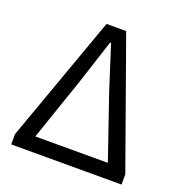

<svg xmlns="http://www.w3.org/2000/svg" viewBox="-131 -849 919 965"><g transform="rotate(20 328.5 -366.5)"><path d="M33 -55 276 -733H381L623 -55V0H33ZM521 -79 406 -414 330 -651H325L248 -414L133 -79Z"/></g></svg>

Font: SpoqaHanSansJP-Regular
Style: Regular
Weight: 400
Designer: [Source Han Sans]
Ryoko NISHIZUKA  (kana & ideographs); Paul D. Hunt (Latin, Greek & Cyrillic); Wenlong ZHANG  (bopomofo
Foundry: Spoqa (http://bi.spoqa.com)
Version: Version 1.002.20150607